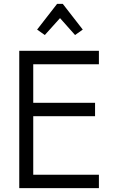

<svg xmlns="http://www.w3.org/2000/svg" viewBox="-20 -978 604 998"><path d="M80.1 0V-713.9H494.1V-644H152.8V-443.8H474.1V-374H152.8V-69.8H494.1V0ZM370.1 -795.9 292 -883.8 212.9 -795.9 172.9 -824.2 276.9 -958H306.2L410.2 -824.2Z"/></svg>

Font: Arcon-Regular
Style: Regular
Weight: 400
Designer: M. Zarth
Foundry: martin zarth - visuelle & digitale kommunikation
Version: Version 1.131;PS 001.131;hotconv 1.0.70;makeotf.lib2.5.58329